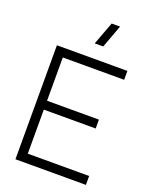

<svg xmlns="http://www.w3.org/2000/svg" viewBox="-172 -1047 908 1140"><g transform="rotate(20 282.5 -476.5)"><path d="M69.8 0V-720.2H515.1V-664.1H127.4V-390.6H455.1V-334.5H127.4V-56.2H515.1V0ZM276.9 -807.6 331.1 -952.6H384.3L330.6 -807.6Z"/></g></svg>

Font: Manrope Light
Style: Regular
Weight: 300
Designer: Mikhail Sharanda
Foundry: Mikhail Sharanda
Version: Version 4.505;FEAKit 1.0